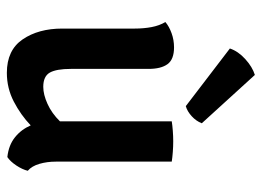

<svg xmlns="http://www.w3.org/2000/svg" viewBox="-126 -664 800 588"><g transform="rotate(90 274.0 -370.0)"><path d="M67.5 -382.5Q67.5 -410 63 -434Q58.5 -458 47.5 -476.5Q61 -488 81.8 -495.5Q102.5 -503 125 -503Q162 -503 176.5 -483Q191 -463 191 -425V-187Q191 -143 202.2 -122.8Q213.5 -102.5 246 -102.5Q269.5 -102.5 298.2 -115.5Q327 -128.5 351.5 -153.5V-496Q364 -498 380.5 -499.2Q397 -500.5 413 -500.5Q429 -500.5 445.5 -499.2Q462 -498 475 -496V-141Q475 -114 481.8 -90.8Q488.5 -67.5 503 -55Q499 -38.5 486.8 -20Q474.5 -1.5 461 7.5Q424.5 3.5 400.5 -15.8Q376.5 -35 364 -64Q332 -33.5 291 -12.2Q250 9 203 9Q133.5 9 100.5 -39.5Q67.5 -88 67.5 -160.5ZM209.5 -750.5 357.5 -588Q351 -571 336 -557.2Q321 -543.5 305 -539L128.5 -674Q137 -699.5 161 -721.2Q185 -743 209.5 -750.5Z"/></g></svg>

Font: Signika Negative SemiBold
Style: Regular
Weight: 600
Designer: Anna Giedryś
Foundry: Anna Giedryś
Version: Version 2.000; ttfautohint (v1.8.3) -l 8 -r 50 -G 200 -x 9 -